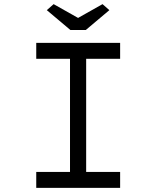

<svg xmlns="http://www.w3.org/2000/svg" viewBox="-20 -907 755 927"><path d="M155 0V-77H318V-623H155V-700H560V-623H396V-77H560V0ZM320 -762 206 -858 239 -887 372 -812H342L475 -887L508 -858L394 -762Z"/></svg>

Font: Lexend Peta Light
Style: Regular
Weight: 300
Version: Version 1.007